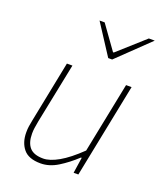

<svg xmlns="http://www.w3.org/2000/svg" viewBox="-136 -814 777 915"><g transform="rotate(20 252.0 -356.0)"><path d="M178 12Q117 12 90.5 -20.5Q64 -53 64 -104Q64 -122 66 -134.5Q68 -147 72 -168L134 -478H162L100 -172Q96 -150 94 -136.5Q92 -123 92 -108Q92 -62 113 -38Q134 -14 182 -14Q215 -14 260 -39.5Q305 -65 362 -120L434 -478H462L366 0H342L354 -80H350Q308 -41 265 -14.5Q222 12 178 12ZM310 -570 210 -724H236L322 -604H326L460 -724H490L330 -570Z"/></g></svg>

Font: Source Sans 3 ExtraLight ExtraLight
Style: Italic
Weight: 250
Italic angle: -11°
Version: Version 3.052;hotconv 1.1.0;makeotfexe 2.6.0